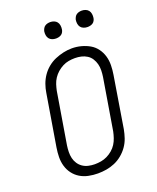

<svg xmlns="http://www.w3.org/2000/svg" viewBox="-169 -1037 938 1144"><g transform="rotate(-20 300.0 -464.5)"><path d="M251 8Q221 8 192 2Q163 -4 139 -18.5Q115 -33 98 -55.5Q81 -78 73 -105.5Q65 -133 65.5 -163Q66 -193 71 -223L125 -548Q129 -575 138.5 -601.5Q148 -628 164 -651.5Q180 -675 202.5 -693.5Q225 -712 251 -723Q277 -734 304 -740Q331 -746 358 -746Q388 -746 416.5 -738.5Q445 -731 469.5 -717Q494 -703 511 -680Q528 -657 536 -629.5Q544 -602 543.5 -572Q543 -542 538 -512L485 -187Q480 -160 471 -133.5Q462 -107 445.5 -83.5Q429 -60 406.5 -41.5Q384 -23 358 -12Q332 -1 305 3.5Q278 8 251 8ZM252 -50Q272 -50 292 -53.5Q312 -57 330.5 -66Q349 -75 365.5 -89Q382 -103 393 -120.5Q404 -138 410.5 -157.5Q417 -177 421 -196L475 -522Q478 -542 478.5 -563Q479 -584 474 -603Q469 -622 458.5 -638.5Q448 -655 431.5 -665.5Q415 -676 395.5 -680.5Q376 -685 355 -685Q335 -685 315.5 -681.5Q296 -678 277.5 -668.5Q259 -659 243 -645Q227 -631 215.5 -613.5Q204 -596 198 -577Q192 -558 188 -539L134 -213Q131 -193 130.5 -172Q130 -151 134.5 -132Q139 -113 149.5 -97Q160 -81 176 -70Q192 -59 212 -54.5Q232 -50 252 -50ZM491 -833Q478 -833 466.5 -837.5Q455 -842 448 -851Q441 -860 439 -872.5Q437 -885 439 -898Q441 -906 445.5 -914.5Q450 -923 457.5 -928Q465 -933 473.5 -935Q482 -937 491 -937Q503 -937 514.5 -932.5Q526 -928 533 -919Q540 -910 542 -897.5Q544 -885 542 -872Q541 -864 536.5 -855.5Q532 -847 524.5 -842Q517 -837 508 -835Q499 -833 491 -833ZM291 -833Q278 -833 266.5 -837.5Q255 -842 248 -851Q241 -860 239 -872.5Q237 -885 239 -898Q241 -906 245.5 -914.5Q250 -923 257.5 -928Q265 -933 273.5 -935Q282 -937 291 -937Q303 -937 314.5 -932.5Q326 -928 333 -919Q340 -910 342 -897.5Q344 -885 342 -872Q341 -864 336.5 -855.5Q332 -847 324.5 -842Q317 -837 308 -835Q299 -833 291 -833Z"/></g></svg>

Font: Iosevka Etoile Light Oblique
Style: Regular
Weight: 300
Italic angle: -9°
Designer: Belleve Invis
Foundry: Belleve Invis
Version: Version 15.5.2; ttfautohint (v1.8.4)